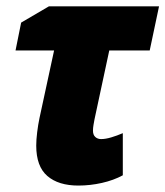

<svg xmlns="http://www.w3.org/2000/svg" viewBox="-20 -573 519 603"><path d="M226.1 9.8Q163.6 9.8 128.7 -20.3Q93.8 -50.3 93.8 -115.7Q93.8 -133.8 96.7 -157.5Q99.6 -181.2 104 -202.1L149.9 -414.6H28.8L46.4 -502L133.8 -553.2H479.5L450.2 -414.6H323.2L276.9 -198.7Q275.4 -190.4 273.7 -180.9Q272 -171.4 272 -162.6Q272 -149.4 279.3 -142.8Q286.6 -136.2 297.4 -136.2Q311.5 -136.2 329.6 -141.6Q347.7 -147 365.7 -154.8V-22.5Q336.9 -6.8 300 1.5Q263.2 9.8 226.1 9.8Z"/></svg>

Font: Open Sans SemiCondensed ExtraBold
Style: Italic
Weight: 800
Width: 4
Italic angle: -12°
Designer: Monotype Design Team
Foundry: Monotype Imaging Inc.
Version: Version 3.003